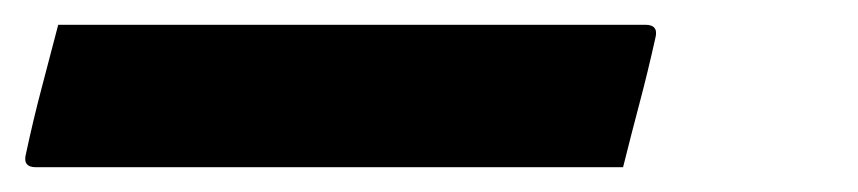

<svg xmlns="http://www.w3.org/2000/svg" viewBox="-73 45 693 155"><path d="M-26 65H448Q459 65 456 76Q450 103 443.5 127.5Q437 152 430 180H-44Q-55 180 -52 169Q-46 141 -39.5 116.5Q-33 92 -26 65Z"/></svg>

Font: Recursive Mn Lnr St SmB
Style: Italic
Weight: 600
Italic angle: -15°
Monospace: yes
Version: Version 1.079;hotconv 1.0.112;makeotfexe 2.5.65598; ttfautoh